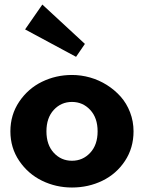

<svg xmlns="http://www.w3.org/2000/svg" viewBox="-20 -814 636 848"><path d="M355 -620.1 167 -793.9 90.8 -684.1 315.9 -563ZM297.9 14.2Q227.1 14.2 165.5 -15.9Q104 -45.9 64.9 -103.5Q25.9 -161.1 25.9 -233.9Q25.9 -307.1 64.9 -365Q104 -422.9 165.5 -452.9Q227.1 -482.9 297.9 -482.9Q338.4 -482.9 377.9 -471.7Q417.5 -460.4 451.9 -438.7Q486.3 -417 512.7 -387.5Q539.1 -357.9 554.4 -318.1Q569.8 -278.3 569.8 -233.9Q569.8 -160.6 532 -103.3Q494.1 -45.9 432.4 -15.9Q370.6 14.2 297.9 14.2ZM217.5 -139.2Q250 -104 297.9 -104Q345.7 -104 378.4 -139.2Q411.1 -174.3 411.1 -233.9Q411.1 -293.5 378.4 -328.6Q345.7 -363.8 297.9 -363.8Q250 -363.8 217.5 -328.6Q185.1 -293.5 185.1 -233.9Q185.1 -174.3 217.5 -139.2Z"/></svg>

Font: BioRhyme ExtraBold
Style: Regular
Weight: 800
Designer: Aoife Mooney
Foundry: Aoife Mooney Type
Version: Version 1.500;PS 001.500;hotconv 1.0.88;makeotf.lib2.5.64775